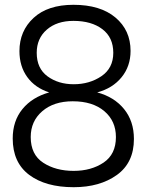

<svg xmlns="http://www.w3.org/2000/svg" viewBox="-20 -764 610 800"><path d="M286 -744Q398 -744 461 -691Q524 -638 524 -552Q524 -488 486.5 -442Q449 -396 385 -379Q456 -360 497 -309.5Q538 -259 538 -185Q538 -86 467 -35Q396 16 287 16Q170 16 101.5 -35.5Q33 -87 33 -187Q33 -260 73.5 -309.5Q114 -359 185 -379Q126 -398 93.5 -443Q61 -488 61 -551Q61 -635 120 -689.5Q179 -744 286 -744ZM108 -193Q108 -120 160 -86Q212 -52 287 -52Q360 -52 411.5 -86.5Q463 -121 463 -193Q463 -260 414.5 -301Q366 -342 283 -342Q204 -342 156 -300.5Q108 -259 108 -193ZM133 -544Q133 -479 178 -446Q223 -413 287 -413Q353 -413 402.5 -446.5Q452 -480 452 -544Q452 -608 406.5 -642.5Q361 -677 286 -677Q217 -677 175 -640.5Q133 -604 133 -544Z"/></svg>

Font: Nacelle Light
Style: Regular
Weight: 300
Designer: Sora Sagano
Foundry: Sora Sagano
Version: Version 1.000;FEAKit 1.0